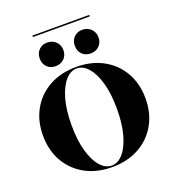

<svg xmlns="http://www.w3.org/2000/svg" viewBox="-149 -945 967 1070"><g transform="rotate(-20 334.0 -409.5)"><path d="M333.9 11.3Q242.7 11.3 174.2 -26.6Q105.6 -64.5 67.7 -131.5Q29.8 -198.4 29.8 -285.5Q29.8 -372.6 67.7 -439.5Q105.6 -506.5 174.2 -544.4Q242.7 -582.3 333.9 -582.3Q425 -582.3 493.5 -544.4Q562.1 -506.5 600 -439.5Q637.9 -372.6 637.9 -285.5Q637.9 -198.4 600 -131.5Q562.1 -64.5 493.5 -26.6Q425 11.3 333.9 11.3ZM333.9 2.4Q371 2.4 401.6 -32.7Q432.3 -67.7 450.4 -132.7Q468.5 -197.6 468.5 -285.5Q468.5 -374.2 450.4 -438.7Q432.3 -503.2 401.6 -538.3Q371 -573.4 333.9 -573.4Q296.8 -573.4 266.1 -538.3Q235.5 -503.2 217.3 -438.7Q199.2 -374.2 199.2 -285.5Q199.2 -197.6 217.3 -132.7Q235.5 -67.7 266.1 -32.7Q296.8 2.4 333.9 2.4ZM229 -625Q198.4 -625 179 -644.4Q159.7 -663.7 159.7 -695.2Q159.7 -725.8 179 -745.6Q198.4 -765.3 228.2 -765.3Q259.7 -765.3 279.8 -745.2Q300 -725 300 -695.2Q300 -664.5 280.2 -644.8Q260.5 -625 229 -625ZM437.1 -625Q406.5 -625 387.1 -644.4Q367.7 -663.7 367.7 -695.2Q367.7 -725.8 387.1 -745.6Q406.5 -765.3 436.3 -765.3Q467.7 -765.3 487.9 -745.2Q508.1 -725 508.1 -695.2Q508.1 -664.5 488.3 -644.8Q468.5 -625 437.1 -625ZM165.3 -821V-829.8H502.4V-821Z"/></g></svg>

Font: Playfair 144pt SemiCondensed Black
Style: Regular
Weight: 900
Width: 4
Designer: Claus Eggers Sørensen
Foundry: Claus Eggers Sørensen
Version: Version 2.203